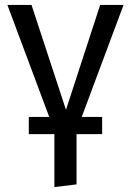

<svg xmlns="http://www.w3.org/2000/svg" viewBox="-20 -547 532 780"><path d="M312 -72H395V-2H291V202L201 213V-2H97V-72H180L10 -527H108L248 -101L387 -527H482Z"/></svg>

Font: Fira Sans
Style: Regular
Weight: 400
Designer: bBox Type GmbH & Carrois Corporate GbR & Edenspiekermann AG
Foundry: bBox Type GmbH & Carrois Corporate GbR & Edenspiekermann AG
Version: Version 4.301